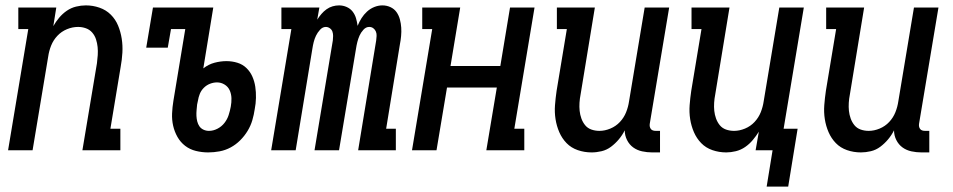

<svg xmlns="http://www.w3.org/2000/svg" viewBox="-20 -558 3540 713"><path d="M10 0 85 -450H48V-530H189L178 -461Q187 -477 199.5 -492Q212 -507 228 -518Q244 -529 262.5 -533.5Q281 -538 299 -538Q325 -538 349.5 -529.5Q374 -521 391.5 -503.5Q409 -486 418.5 -463Q428 -440 432 -414.5Q436 -389 434.5 -362.5Q433 -336 428 -309L390 -80H427V0H286L340 -323Q342 -338 343 -353.5Q344 -369 342.5 -383.5Q341 -398 336.5 -412Q332 -426 322.5 -437Q313 -448 299 -453Q285 -458 270 -458Q249 -458 228.5 -449.5Q208 -441 193 -425Q178 -409 170 -389Q162 -369 159 -348L101 0Z M753 8Q730 8 707.5 2.5Q685 -3 667.5 -16.5Q650 -30 639 -49.5Q628 -69 623 -91Q618 -113 619 -136.5Q620 -160 624 -184L668 -450H615L603 -381H523L548 -530H772L735 -304Q754 -319 776.5 -325Q799 -331 821 -331Q842 -331 861.5 -325Q881 -319 895 -305.5Q909 -292 917 -274Q925 -256 928 -236Q931 -216 930.5 -194.5Q930 -173 926 -153Q923 -132 917 -111.5Q911 -91 899.5 -72Q888 -53 872 -37Q856 -21 836.5 -10.5Q817 0 795.5 4Q774 8 753 8ZM756 -72Q772 -72 787.5 -80Q803 -88 813.5 -101.5Q824 -115 829 -130.5Q834 -146 837 -162Q840 -178 839.5 -193.5Q839 -209 833 -222.5Q827 -236 814 -244Q801 -252 786 -252Q773 -252 760 -247Q747 -242 737 -232Q727 -222 722 -209.5Q717 -197 715 -184L712 -170Q711 -160 710 -149Q709 -138 709.5 -127.5Q710 -117 712.5 -107Q715 -97 720.5 -89Q726 -81 735.5 -76.5Q745 -72 756 -72Z M987 0 1062 -450H1025V-530H1166L1158 -485Q1165 -496 1173.5 -506Q1182 -516 1192.5 -523.5Q1203 -531 1215 -534.5Q1227 -538 1239 -538Q1239 -538 1239 -538Q1239 -538 1239 -538Q1254 -538 1267.5 -532Q1281 -526 1289.5 -515Q1298 -504 1302 -490.5Q1306 -477 1308 -462Q1314 -477 1322.5 -490.5Q1331 -504 1343 -515Q1355 -526 1370 -532Q1385 -538 1400 -538Q1400 -538 1400 -538Q1400 -538 1400 -538Q1416 -538 1430 -531.5Q1444 -525 1452.5 -513Q1461 -501 1465 -486Q1469 -471 1470 -455.5Q1471 -440 1469.5 -424Q1468 -408 1465 -393L1414 -80H1450V0H1310L1377 -408Q1378 -416 1378.5 -424.5Q1379 -433 1376 -440.5Q1373 -448 1366.5 -453Q1360 -458 1351 -458Q1339 -458 1329.5 -447.5Q1320 -437 1315 -425.5Q1310 -414 1307 -402Q1304 -390 1302 -377L1239 0H1148L1216 -408Q1217 -416 1217 -424.5Q1217 -433 1214.5 -440.5Q1212 -448 1205 -453Q1198 -458 1190 -458Q1178 -458 1168.5 -447.5Q1159 -437 1153.5 -425.5Q1148 -414 1145 -402Q1142 -390 1140 -377L1078 0Z M1510 0 1585 -450H1548V-530H1689L1653 -313H1838L1874 -530H1965L1890 -80H1927V0H1786L1825 -233H1640L1601 0Z M2177 8Q2150 8 2125.5 -0.5Q2101 -9 2084 -26.5Q2067 -44 2057 -67Q2047 -90 2043 -115.5Q2039 -141 2041 -167.5Q2043 -194 2047 -221L2085 -450H2048V-530H2189L2136 -207Q2133 -192 2132 -176.5Q2131 -161 2132.5 -146.5Q2134 -132 2139 -118Q2144 -104 2153 -93Q2162 -82 2176 -77Q2190 -72 2206 -72Q2226 -72 2246.5 -80.5Q2267 -89 2282 -105Q2297 -121 2305 -141Q2313 -161 2316 -182L2374 -530H2465L2393 -99Q2392 -93 2393 -88Q2394 -83 2397 -79Q2400 -75 2405 -73.5Q2410 -72 2416 -72H2431V8H2402Q2383 8 2364.5 4Q2346 0 2331.5 -10.5Q2317 -21 2308.5 -38Q2300 -55 2300 -74Q2291 -56 2278 -40.5Q2265 -25 2249 -13Q2233 -1 2214 3.5Q2195 8 2177 8Z M2827 135 2849 0H2786L2798 -69Q2788 -53 2775.5 -38Q2763 -23 2747 -12Q2731 -1 2712.5 3.5Q2694 8 2677 8Q2650 8 2625.5 -0.5Q2601 -9 2584 -26.5Q2567 -44 2557 -67Q2547 -90 2543 -115.5Q2539 -141 2541 -167.5Q2543 -194 2547 -221L2585 -450H2548V-530H2689L2636 -207Q2633 -192 2632 -176.5Q2631 -161 2632.5 -146.5Q2634 -132 2639 -118Q2644 -104 2653 -93Q2662 -82 2676 -77Q2690 -72 2706 -72Q2726 -72 2746.5 -80.5Q2767 -89 2782 -105Q2797 -121 2805 -141Q2813 -161 2816 -182L2874 -530H2965L2890 -80H2942L2907 135Z M3177 8Q3150 8 3125.5 -0.5Q3101 -9 3084 -26.5Q3067 -44 3057 -67Q3047 -90 3043 -115.5Q3039 -141 3041 -167.5Q3043 -194 3047 -221L3085 -450H3048V-530H3189L3136 -207Q3133 -192 3132 -176.5Q3131 -161 3132.5 -146.5Q3134 -132 3139 -118Q3144 -104 3153 -93Q3162 -82 3176 -77Q3190 -72 3206 -72Q3226 -72 3246.5 -80.5Q3267 -89 3282 -105Q3297 -121 3305 -141Q3313 -161 3316 -182L3374 -530H3465L3393 -99Q3392 -93 3393 -88Q3394 -83 3397 -79Q3400 -75 3405 -73.5Q3410 -72 3416 -72H3431V8H3402Q3383 8 3364.5 4Q3346 0 3331.5 -10.5Q3317 -21 3308.5 -38Q3300 -55 3300 -74Q3291 -56 3278 -40.5Q3265 -25 3249 -13Q3233 -1 3214 3.5Q3195 8 3177 8Z"/></svg>

Font: Iosevka Slab Medium
Style: Italic
Weight: 500
Italic angle: -9°
Monospace: yes
Designer: Belleve Invis
Foundry: Belleve Invis
Version: Version 11.1.0; ttfautohint (v1.8.3)